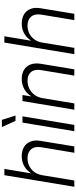

<svg xmlns="http://www.w3.org/2000/svg" viewBox="582 -1375 793 1997"><g transform="rotate(-90 978.5 -376.5)"><path d="M154.8 -334 99.6 0H34.2L154.8 -727.5H220.2L168 -413.1H154.3Q177.2 -460.4 208 -490Q238.8 -519.5 275.4 -533.2Q312 -546.9 353 -546.9Q407.7 -546.9 447.3 -523.7Q486.8 -500.5 504.6 -456.3Q522.5 -412.1 511.2 -347.2L454.1 0H388.2L445.3 -342.3Q456.5 -410.2 425 -448.5Q393.6 -486.8 331.1 -486.8Q288.1 -486.8 251 -468.8Q213.9 -450.7 188.5 -416.5Q163.1 -382.3 154.8 -334Z M612.3 0 701.7 -539.1H767.1L677.7 0ZM720.2 -611.8 655.3 -753.4H730L775.4 -611.8Z M956.5 -332 901.4 0H835.9L925.8 -539.1H988.8L968.3 -413.1L956.1 -415Q990.2 -484.4 1042.2 -515.6Q1094.2 -546.9 1155.3 -546.9Q1211.4 -546.9 1250.5 -523.2Q1289.6 -499.5 1306.6 -454.6Q1323.7 -409.7 1313 -345.2L1255.9 0H1190.4L1247.6 -344.2Q1258.8 -412.1 1228.8 -449.5Q1198.7 -486.8 1137.2 -486.8Q1093.8 -486.8 1055.7 -468.3Q1017.6 -449.7 991.2 -415Q964.8 -380.4 956.5 -332Z M1534.2 -334 1479 0H1413.6L1534.2 -727.5H1599.6L1547.4 -413.1H1533.7Q1556.6 -460.4 1587.4 -490Q1618.2 -519.5 1654.8 -533.2Q1691.4 -546.9 1732.4 -546.9Q1787.1 -546.9 1826.7 -523.7Q1866.2 -500.5 1884 -456.3Q1901.9 -412.1 1890.6 -347.2L1833.5 0H1767.6L1824.7 -342.3Q1835.9 -410.2 1804.4 -448.5Q1772.9 -486.8 1710.4 -486.8Q1667.5 -486.8 1630.4 -468.8Q1593.3 -450.7 1567.9 -416.5Q1542.5 -382.3 1534.2 -334Z"/></g></svg>

Font: Inter 18pt Light
Style: Italic
Weight: 300
Italic angle: -9.3988°
Designer: Rasmus Andersson
Foundry: rsms
Version: Version 4.001;git-66647c0bb